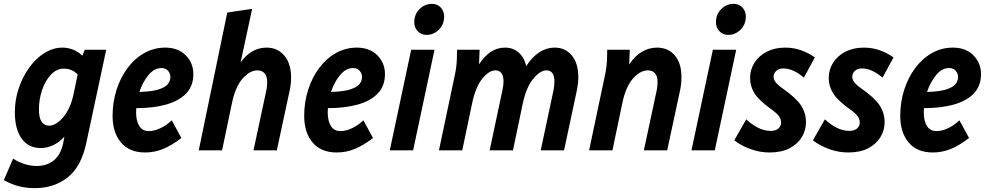

<svg xmlns="http://www.w3.org/2000/svg" viewBox="-53 -780 5129 996"><path d="M-33 154 15 43Q41 60 73 70.5Q105 81 138 81Q190 81 226 52Q262 23 275 -38L281 -71Q255 -42 223 -27Q191 -12 158 -12Q94 -12 59 -61.5Q24 -111 24 -198Q24 -263 44.5 -323Q65 -383 99.5 -430.5Q134 -478 178.5 -505.5Q223 -533 271 -533Q299 -533 326 -522.5Q353 -512 374 -491L387 -522H498L395 -40Q369 84 298.5 140Q228 196 127 196Q38 196 -33 154ZM149 -213Q149 -168 163 -148Q177 -128 203 -128Q223 -128 247.5 -145.5Q272 -163 293.5 -198Q315 -233 327 -284L350 -394Q334 -410 316 -417Q298 -424 278 -424Q241 -424 211.5 -393Q182 -362 165.5 -313.5Q149 -265 149 -213Z M531 -179Q531 -250 551.5 -314Q572 -378 609 -427.5Q646 -477 696 -505Q746 -533 804 -533Q871 -533 910.5 -493Q950 -453 950 -396Q950 -334 912.5 -295Q875 -256 808.5 -237.5Q742 -219 654 -219Q653 -208 653 -197Q653 -153 669.5 -126.5Q686 -100 719 -100Q748 -100 779.5 -115Q811 -130 838 -156L888 -64Q837 -25 792.5 -7Q748 11 700 11Q618 11 574.5 -41Q531 -93 531 -179ZM785 -427Q747 -427 717 -390.5Q687 -354 670 -303Q735 -305 769.5 -316Q804 -327 817.5 -343.5Q831 -360 831 -381Q831 -399 818.5 -413Q806 -427 785 -427Z M978 0 1126 -715 1255 -734 1195 -456Q1250 -533 1330 -533Q1387 -533 1422 -491.5Q1457 -450 1457 -378Q1457 -344 1450 -312L1383 0H1262L1329 -313Q1331 -322 1332 -333Q1333 -344 1333 -355Q1333 -384 1319.5 -399.5Q1306 -415 1282 -415Q1243 -415 1205 -372Q1167 -329 1149 -239L1099 0Z M1525 -179Q1525 -250 1545.5 -314Q1566 -378 1603 -427.5Q1640 -477 1690 -505Q1740 -533 1798 -533Q1865 -533 1904.5 -493Q1944 -453 1944 -396Q1944 -334 1906.5 -295Q1869 -256 1802.5 -237.5Q1736 -219 1648 -219Q1647 -208 1647 -197Q1647 -153 1663.5 -126.5Q1680 -100 1713 -100Q1742 -100 1773.5 -115Q1805 -130 1832 -156L1882 -64Q1831 -25 1786.5 -7Q1742 11 1694 11Q1612 11 1568.5 -41Q1525 -93 1525 -179ZM1779 -427Q1741 -427 1711 -390.5Q1681 -354 1664 -303Q1729 -305 1763.5 -316Q1798 -327 1811.5 -343.5Q1825 -360 1825 -381Q1825 -399 1812.5 -413Q1800 -427 1779 -427Z M2096 -665Q2096 -706 2123.5 -733Q2151 -760 2187 -760Q2216 -760 2233.5 -741Q2251 -722 2251 -694Q2251 -653 2223.5 -626Q2196 -599 2160 -599Q2132 -599 2114 -618Q2096 -637 2096 -665ZM1969 0 2080 -522H2201L2090 0Z M2224 0 2308 -398Q2316 -437 2317 -477L2318 -522H2435L2432 -446Q2458 -487 2491.5 -510Q2525 -533 2567 -533Q2608 -533 2637 -508Q2666 -483 2677 -437Q2705 -482 2743 -507.5Q2781 -533 2826 -533Q2879 -533 2913 -492.5Q2947 -452 2947 -379Q2947 -362 2945 -346Q2943 -330 2940 -314L2873 0H2752L2819 -315Q2823 -338 2823 -357Q2823 -415 2781 -415Q2749 -415 2712.5 -370.5Q2676 -326 2658 -239L2608 0H2487L2554 -315Q2559 -340 2559 -357Q2559 -415 2516 -415Q2484 -415 2448.5 -371.5Q2413 -328 2395 -239L2345 0Z M3003 0 3087 -398Q3095 -437 3096 -477L3097 -522H3214L3211 -445Q3238 -488 3275.5 -510.5Q3313 -533 3355 -533Q3413 -533 3447.5 -492.5Q3482 -452 3482 -381Q3482 -345 3475 -312L3408 0H3287L3354 -313Q3356 -322 3357 -333Q3358 -344 3358 -357Q3358 -385 3344.5 -400Q3331 -415 3308 -415Q3268 -415 3230 -372Q3192 -329 3174 -239L3124 0Z M3661 -665Q3661 -706 3688.5 -733Q3716 -760 3752 -760Q3781 -760 3798.5 -741Q3816 -722 3816 -694Q3816 -653 3788.5 -626Q3761 -599 3725 -599Q3697 -599 3679 -618Q3661 -637 3661 -665ZM3534 0 3645 -522H3766L3655 0Z M3756 -52 3818 -161Q3848 -133 3880 -117Q3912 -101 3946 -101Q3971 -101 3985 -113.5Q3999 -126 3999 -145Q3999 -161 3988.5 -176.5Q3978 -192 3947 -214Q3884 -259 3861 -296Q3838 -333 3838 -375Q3838 -419 3861 -455Q3884 -491 3925 -512Q3966 -533 4020 -533Q4065 -533 4104.5 -518.5Q4144 -504 4174 -482L4117 -377Q4094 -398 4066 -411.5Q4038 -425 4010 -425Q3988 -425 3974 -412.5Q3960 -400 3960 -381Q3960 -368 3970.5 -353.5Q3981 -339 4010 -319Q4078 -271 4103 -232Q4128 -193 4128 -146Q4128 -105 4106.5 -69Q4085 -33 4043 -11Q4001 11 3940 11Q3889 11 3840.5 -6.5Q3792 -24 3756 -52Z M4164 -52 4226 -161Q4256 -133 4288 -117Q4320 -101 4354 -101Q4379 -101 4393 -113.5Q4407 -126 4407 -145Q4407 -161 4396.5 -176.5Q4386 -192 4355 -214Q4292 -259 4269 -296Q4246 -333 4246 -375Q4246 -419 4269 -455Q4292 -491 4333 -512Q4374 -533 4428 -533Q4473 -533 4512.5 -518.5Q4552 -504 4582 -482L4525 -377Q4502 -398 4474 -411.5Q4446 -425 4418 -425Q4396 -425 4382 -412.5Q4368 -400 4368 -381Q4368 -368 4378.5 -353.5Q4389 -339 4418 -319Q4486 -271 4511 -232Q4536 -193 4536 -146Q4536 -105 4514.5 -69Q4493 -33 4451 -11Q4409 11 4348 11Q4297 11 4248.5 -6.5Q4200 -24 4164 -52Z M4617 -179Q4617 -250 4637.5 -314Q4658 -378 4695 -427.5Q4732 -477 4782 -505Q4832 -533 4890 -533Q4957 -533 4996.5 -493Q5036 -453 5036 -396Q5036 -334 4998.5 -295Q4961 -256 4894.5 -237.5Q4828 -219 4740 -219Q4739 -208 4739 -197Q4739 -153 4755.5 -126.5Q4772 -100 4805 -100Q4834 -100 4865.5 -115Q4897 -130 4924 -156L4974 -64Q4923 -25 4878.5 -7Q4834 11 4786 11Q4704 11 4660.5 -41Q4617 -93 4617 -179ZM4871 -427Q4833 -427 4803 -390.5Q4773 -354 4756 -303Q4821 -305 4855.5 -316Q4890 -327 4903.5 -343.5Q4917 -360 4917 -381Q4917 -399 4904.5 -413Q4892 -427 4871 -427Z"/></svg>

Font: Radio Canada Condensed SemiBold
Style: Italic
Weight: 600
Width: 3
Italic angle: -12°
Designer: Charles Daoud, Etienne Aubert Bonn, Alexandre Saumier Demers, Jacques Le Bailly
Foundry: Radio-Canada
Version: Version 2.104; ttfautohint (v1.8.4.7-5d5b);gftools[0.9.28.de